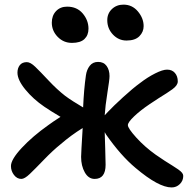

<svg xmlns="http://www.w3.org/2000/svg" viewBox="-20 -758 826 838"><path d="M532.2 -581.1Q497.6 -581.1 472.9 -607.2Q448.2 -633.3 448.2 -669.9Q448.2 -699.2 468.5 -718.5Q488.8 -737.8 519 -737.8Q557.1 -737.8 582 -708Q606.9 -678.2 606.9 -644Q606.9 -618.7 588.4 -599.9Q569.8 -581.1 532.2 -581.1ZM293.9 -570.8Q257.3 -570.8 231.7 -597.2Q206.1 -623.5 206.1 -659.2Q206.1 -689.9 224.6 -709.5Q243.2 -729 272.9 -729Q315.9 -729 341.1 -699.2Q366.2 -669.4 366.2 -632.8Q366.2 -604.5 348.6 -587.6Q331.1 -570.8 293.9 -570.8ZM73.2 22.9Q54.2 22.9 41 5.6Q27.8 -11.7 27.8 -33.2Q27.8 -62 75.2 -112.8Q122.6 -163.6 190.9 -211.9Q207 -224.1 244.1 -248Q200.2 -273.9 173.8 -292Q125 -325.2 90.6 -367.2Q56.2 -409.2 56.2 -440.9Q56.2 -460.4 66.4 -473.6Q76.7 -486.8 97.2 -486.8Q112.8 -486.8 134 -466.3Q155.3 -445.8 191.9 -406.7Q228.5 -367.7 264.2 -339.8Q294.4 -317.4 342.8 -289.1Q346.2 -368.7 355 -429.2Q358.4 -453.6 371.6 -470.7Q384.8 -487.8 408.2 -487.8Q432.6 -487.8 445.3 -470.2Q458 -452.6 458 -425.8Q458 -410.2 448.7 -352.8Q439.5 -295.4 437 -254.9Q440.9 -259.8 451.2 -270Q474.6 -294.9 517.1 -333.7Q559.6 -372.6 591.8 -396Q624 -420.9 657 -437.5Q689.9 -454.1 709 -454.1Q731 -454.1 743.4 -439.7Q755.9 -425.3 755.9 -402.8Q755.9 -394 750.2 -385.7Q744.6 -377.4 732.4 -368.4Q720.2 -359.4 707.3 -351.3Q694.3 -343.3 672.4 -329.3Q650.4 -315.4 632.8 -303.2Q592.3 -275.9 565.2 -250Q538.1 -224.1 538.1 -211.9Q538.1 -198.2 574.7 -157.7Q611.3 -117.2 659.2 -83Q677.7 -69.8 699 -56.2Q720.2 -42.5 733.2 -34.7Q746.1 -26.9 757.8 -18.6Q769.5 -10.3 774.7 -3.7Q779.8 2.9 779.8 9.8Q779.8 30.8 764.9 45.4Q750 60.1 729 60.1Q672.4 60.1 571.8 -24.9Q507.3 -78.6 442.9 -170.9Q439.9 -175.3 437 -181.2Q437.5 -164.1 439.2 -109.9Q440.9 -55.7 440.9 -39.1Q440.9 22.9 393.1 22.9Q366.2 22.9 350.1 -5.6Q334 -34.2 334 -73.2Q334 -87.4 340.8 -199.2Q289.6 -167.5 245.1 -128.9Q210.4 -101.1 171.6 -60.8Q132.8 -20.5 110.1 1.2Q87.4 22.9 73.2 22.9Z"/></svg>

Font: Shantell Sans Irregular Bouncy
Style: Regular
Weight: 500
Designer: Stephen Nixon, Anya Danilova, Shantell Martin
Foundry: Arrow Type
Version: Version 1.006;[9816181b4]